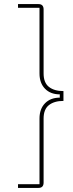

<svg xmlns="http://www.w3.org/2000/svg" viewBox="-20 -780 355 938"><path d="M168 -760Q193 -760 193 -734V-421Q193 -376 219 -355.5Q245 -335 290 -335V-287Q245 -287 219 -266.5Q193 -246 193 -201V112Q193 138 168 138H68V120H173V-201Q173 -248 200 -275.5Q227 -303 272 -303V-319Q227 -319 200 -346.5Q173 -374 173 -421V-742H68V-760Z"/></svg>

Font: IBM Plex Sans Thai Thin
Style: Regular
Weight: 100
Designer: Mike Abbink, Paul van der Laan, Pieter van Rosmalen, Ben Mitchell, Mark Frömberg
Foundry: Bold Monday
Version: Version 1.1